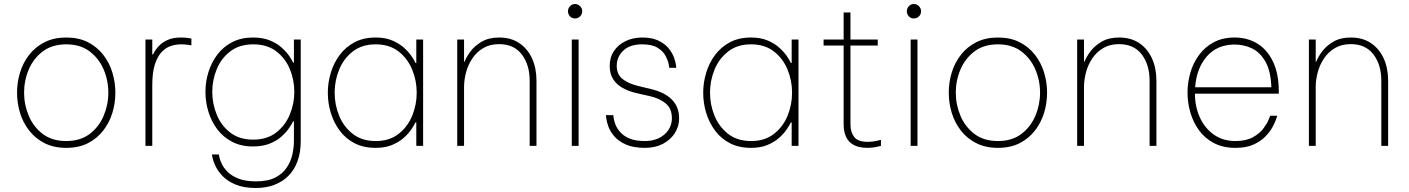

<svg xmlns="http://www.w3.org/2000/svg" viewBox="-20 -727 7024 957"><path d="M310 10Q249 10 203 -13Q157 -36 126 -75.5Q95 -115 80 -164Q65 -213 65 -265Q65 -317 80 -366Q95 -415 126 -454.5Q157 -494 203 -517Q249 -540 310 -540Q372 -540 417.5 -517Q463 -494 494 -454.5Q525 -415 540 -366Q555 -317 555 -265Q555 -213 540 -164Q525 -115 494 -75.5Q463 -36 417.5 -13Q372 10 310 10ZM310 -24Q380 -24 426.5 -59Q473 -94 496.5 -149.5Q520 -205 520 -265Q520 -326 496.5 -381Q473 -436 426.5 -471Q380 -506 310 -506Q240 -506 193.5 -471Q147 -436 123.5 -381Q100 -326 100 -265Q100 -205 123.5 -149.5Q147 -94 193.5 -59Q240 -24 310 -24Z M739 0H705V-530H739V-456H743Q754 -479 772 -498Q790 -517 817 -528.5Q844 -540 881 -540Q902 -540 918 -537.5Q934 -535 934 -535V-501Q934 -501 917.5 -503.5Q901 -506 882 -506Q857 -506 832 -498Q807 -490 786 -468Q765 -446 752 -406Q739 -366 739 -302Z M1256 210Q1195 210 1154.5 193Q1114 176 1090 151Q1066 126 1054.5 101.5Q1043 77 1039.5 60Q1036 43 1036 43H1071Q1071 43 1073.5 56.5Q1076 70 1085.5 90Q1095 110 1115 130Q1135 150 1169.5 163.5Q1204 177 1256 177Q1315 177 1352 158Q1389 139 1409.5 108Q1430 77 1437.5 42Q1445 7 1445 -24V-122H1441Q1435 -109 1420.5 -88Q1406 -67 1382.5 -46Q1359 -25 1324 -11Q1289 3 1241 3Q1182 3 1137.5 -20Q1093 -43 1063.5 -82Q1034 -121 1019 -169.5Q1004 -218 1004 -269Q1004 -320 1019 -368Q1034 -416 1063.5 -455Q1093 -494 1137.5 -517Q1182 -540 1241 -540Q1289 -540 1324 -526Q1359 -512 1382.5 -491Q1406 -470 1420.5 -449.5Q1435 -429 1441 -415H1445V-530H1479V-24Q1479 33 1463 76.5Q1447 120 1417.5 149.5Q1388 179 1347 194.5Q1306 210 1256 210ZM1242 -31Q1310 -31 1355.5 -65.5Q1401 -100 1424 -155Q1447 -210 1447 -269Q1447 -329 1424.5 -383Q1402 -437 1356.5 -471.5Q1311 -506 1243 -506Q1174 -506 1128.5 -471.5Q1083 -437 1060.5 -382.5Q1038 -328 1038 -269Q1038 -210 1060.5 -155Q1083 -100 1128.5 -65.5Q1174 -31 1242 -31Z M1852 -540Q1900 -540 1934.5 -525.5Q1969 -511 1992.5 -490Q2016 -469 2030.5 -448Q2045 -427 2051 -413H2055V-530H2089V0H2055V-117H2051Q2045 -104 2030.5 -82.5Q2016 -61 1992.5 -40Q1969 -19 1934.5 -4.5Q1900 10 1852 10Q1792 10 1747.5 -13Q1703 -36 1673.5 -75.5Q1644 -115 1629 -164Q1614 -213 1614 -265Q1614 -316 1629 -365Q1644 -414 1673.5 -453.5Q1703 -493 1747.5 -516.5Q1792 -540 1852 -540ZM1853 -506Q1784 -506 1738.5 -470.5Q1693 -435 1670.5 -380Q1648 -325 1648 -265Q1648 -205 1670.5 -150Q1693 -95 1738.5 -59.5Q1784 -24 1853 -24Q1921 -24 1966.5 -59.5Q2012 -95 2034.5 -150Q2057 -205 2057 -265Q2057 -325 2034.5 -380Q2012 -435 1966.5 -470.5Q1921 -506 1853 -506Z M2293 0H2259V-530H2293V-420H2296Q2304 -442 2324.5 -470Q2345 -498 2380.5 -519Q2416 -540 2468 -540Q2527 -540 2568.5 -512Q2610 -484 2632 -435.5Q2654 -387 2654 -325V0H2620V-325Q2620 -404 2581 -455.5Q2542 -507 2468 -507Q2422 -507 2389 -487.5Q2356 -468 2334.5 -436Q2313 -404 2303 -366.5Q2293 -329 2293 -292Z M2864 0H2830V-530H2864ZM2846 -635Q2831 -635 2821 -645.5Q2811 -656 2811 -671Q2811 -685 2821 -696Q2831 -707 2846 -707Q2861 -707 2871.5 -696Q2882 -685 2882 -671Q2882 -656 2871.5 -645.5Q2861 -635 2846 -635Z M3195 10Q3137 10 3100 -6.5Q3063 -23 3042 -47.5Q3021 -72 3012.5 -96Q3004 -120 3002 -136.5Q3000 -153 3000 -153H3037Q3037 -153 3038.5 -140Q3040 -127 3047 -108Q3054 -89 3070.5 -69.5Q3087 -50 3117 -37Q3147 -24 3195 -24Q3234 -24 3264 -38.5Q3294 -53 3311.5 -79Q3329 -105 3329 -137Q3329 -187 3297 -212.5Q3265 -238 3218 -248L3152 -263Q3113 -272 3083 -289Q3053 -306 3036 -332.5Q3019 -359 3019 -398Q3019 -441 3040 -472.5Q3061 -504 3098 -522Q3135 -540 3181 -540Q3230 -540 3262 -524.5Q3294 -509 3312 -487Q3330 -465 3338.5 -442.5Q3347 -420 3349 -404.5Q3351 -389 3351 -389H3316Q3316 -389 3313 -406.5Q3310 -424 3298 -447.5Q3286 -471 3258.5 -488.5Q3231 -506 3181 -506Q3119 -506 3086.5 -474.5Q3054 -443 3054 -399Q3054 -357 3082 -334Q3110 -311 3159 -299L3225 -283Q3293 -267 3329 -230.5Q3365 -194 3365 -137Q3365 -97 3343.5 -63.5Q3322 -30 3284 -10Q3246 10 3195 10Z M3723 -540Q3771 -540 3805.5 -525.5Q3840 -511 3863.5 -490Q3887 -469 3901.5 -448Q3916 -427 3922 -413H3926V-530H3960V0H3926V-117H3922Q3916 -104 3901.5 -82.5Q3887 -61 3863.5 -40Q3840 -19 3805.5 -4.5Q3771 10 3723 10Q3663 10 3618.5 -13Q3574 -36 3544.5 -75.5Q3515 -115 3500 -164Q3485 -213 3485 -265Q3485 -316 3500 -365Q3515 -414 3544.5 -453.5Q3574 -493 3618.5 -516.5Q3663 -540 3723 -540ZM3724 -506Q3655 -506 3609.5 -470.5Q3564 -435 3541.5 -380Q3519 -325 3519 -265Q3519 -205 3541.5 -150Q3564 -95 3609.5 -59.5Q3655 -24 3724 -24Q3792 -24 3837.5 -59.5Q3883 -95 3905.5 -150Q3928 -205 3928 -265Q3928 -325 3905.5 -380Q3883 -435 3837.5 -470.5Q3792 -506 3724 -506Z M4304 10Q4281 10 4262 5.5Q4243 1 4228.5 -8.5Q4214 -18 4204.5 -32Q4195 -46 4190 -64.5Q4185 -83 4185 -106V-665H4219V-106Q4219 -69 4237.5 -44.5Q4256 -20 4305 -20Q4328 -20 4349.5 -25Q4371 -30 4371 -30V0Q4371 0 4350 5Q4329 10 4304 10ZM4355 -500H4085V-530H4355Z M4553 0H4519V-530H4553ZM4535 -635Q4520 -635 4510 -645.5Q4500 -656 4500 -671Q4500 -685 4510 -696Q4520 -707 4535 -707Q4550 -707 4560.5 -696Q4571 -685 4571 -671Q4571 -656 4560.5 -645.5Q4550 -635 4535 -635Z M4954 10Q4893 10 4847 -13Q4801 -36 4770 -75.5Q4739 -115 4724 -164Q4709 -213 4709 -265Q4709 -317 4724 -366Q4739 -415 4770 -454.5Q4801 -494 4847 -517Q4893 -540 4954 -540Q5016 -540 5061.5 -517Q5107 -494 5138 -454.5Q5169 -415 5184 -366Q5199 -317 5199 -265Q5199 -213 5184 -164Q5169 -115 5138 -75.5Q5107 -36 5061.5 -13Q5016 10 4954 10ZM4954 -24Q5024 -24 5070.5 -59Q5117 -94 5140.5 -149.5Q5164 -205 5164 -265Q5164 -326 5140.5 -381Q5117 -436 5070.5 -471Q5024 -506 4954 -506Q4884 -506 4837.5 -471Q4791 -436 4767.5 -381Q4744 -326 4744 -265Q4744 -205 4767.5 -149.5Q4791 -94 4837.5 -59Q4884 -24 4954 -24Z M5383 0H5349V-530H5383V-420H5386Q5394 -442 5414.5 -470Q5435 -498 5470.5 -519Q5506 -540 5558 -540Q5617 -540 5658.5 -512Q5700 -484 5722 -435.5Q5744 -387 5744 -325V0H5710V-325Q5710 -404 5671 -455.5Q5632 -507 5558 -507Q5512 -507 5479 -487.5Q5446 -468 5424.5 -436Q5403 -404 5393 -366.5Q5383 -329 5383 -292Z M6138 10Q6076 10 6030.5 -14Q5985 -38 5956 -78Q5927 -118 5913 -167Q5899 -216 5899 -265Q5899 -315 5913 -364Q5927 -413 5956.5 -453Q5986 -493 6030 -516.5Q6074 -540 6134 -540Q6198 -540 6247.5 -509.5Q6297 -479 6325.5 -419Q6354 -359 6354 -270V-260H5936Q5936 -197 5960 -143Q5984 -89 6029.5 -56.5Q6075 -24 6138 -24Q6191 -24 6225 -43Q6259 -62 6277.5 -87Q6296 -112 6303.5 -131Q6311 -150 6311 -150H6346Q6346 -150 6341 -134Q6336 -118 6323 -94Q6310 -70 6286.5 -46Q6263 -22 6227 -6Q6191 10 6138 10ZM5937 -292H6317Q6314 -373 6287.5 -419.5Q6261 -466 6221 -485.5Q6181 -505 6134 -505Q6047 -505 5995.5 -446Q5944 -387 5937 -292Z M6538 0H6504V-530H6538V-420H6541Q6549 -442 6569.5 -470Q6590 -498 6625.5 -519Q6661 -540 6713 -540Q6772 -540 6813.5 -512Q6855 -484 6877 -435.5Q6899 -387 6899 -325V0H6865V-325Q6865 -404 6826 -455.5Q6787 -507 6713 -507Q6667 -507 6634 -487.5Q6601 -468 6579.5 -436Q6558 -404 6548 -366.5Q6538 -329 6538 -292Z"/></svg>

Font: Be Vietnam Pro Variable Thin
Style: Regular
Weight: 100
Designer: Lam Bao, Tony Le, Vietanh Nguyen
Foundry: Yellow Type Foundry
Version: Version 1.002